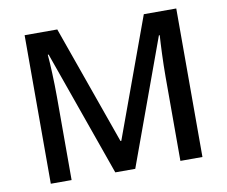

<svg xmlns="http://www.w3.org/2000/svg" viewBox="-78 -812 1075 909"><g transform="rotate(-10 459.5 -357.0)"><path d="M405 0H501L721 -603H725C722 -561 718 -474 718 -405V0H824V-714H668L459 -142H455L252 -714H95V0H195V-399C195 -474 191 -563 187 -604H191Z"/></g></svg>

Font: Noto Sans Lisu Medium
Style: Regular
Weight: 500
Designer: Monotype Design Team. David Williams.
Foundry: Monotype Imaging Inc.
Version: Version 2.102